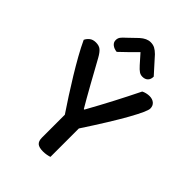

<svg xmlns="http://www.w3.org/2000/svg" viewBox="-240 -927 1037 1037"><g transform="rotate(45 278.5 -408.5)"><path d="M534 -568Q534 -546 484 -456.5Q434 -367 337 -219V-2Q329 1 315.5 3.5Q302 6 288 6Q257 6 244 -5.5Q231 -17 231 -43V-218Q204 -258 174 -304.5Q144 -351 115 -398.5Q86 -446 60.5 -491.5Q35 -537 17 -576Q23 -590 37 -601.5Q51 -613 74 -613Q98 -613 112 -601.5Q126 -590 141 -563Q153 -542 172 -507Q191 -472 212 -434.5Q233 -397 252 -363.5Q271 -330 282 -312H286Q308 -352 328 -388.5Q348 -425 366 -460Q384 -495 402 -530Q420 -565 438 -602Q447 -607 459.5 -610Q472 -613 483 -613Q506 -613 520 -601Q534 -589 534 -568ZM281 -746Q262 -727 238.5 -703.5Q215 -680 189 -656Q168 -658 154 -669Q140 -680 140 -697Q140 -712 148 -722.5Q156 -733 172 -747L223 -796Q253 -823 282 -823Q301 -823 315 -815.5Q329 -808 344 -793L425 -703Q425 -682 413.5 -670.5Q402 -659 382 -659Q368 -659 356.5 -666.5Q345 -674 328 -693Z"/></g></svg>

Font: Baloo Tammudu 2 Medium
Style: Regular
Weight: 500
Designer: Maithili Shingre, Omkar Shende and Ek Type
Foundry: Ek Type
Version: Version 1.640;hotconv 1.0.111;makeotfexe 2.5.65597; ttfautoh